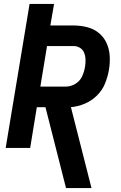

<svg xmlns="http://www.w3.org/2000/svg" viewBox="-20 -755 616 980"><path d="M317 205H447L342 -208Q377 -211 412 -225.5Q447 -240 474.5 -267Q502 -294 516 -328.5Q530 -363 536 -398Q542 -434 540 -469Q538 -504 524 -535Q510 -566 484 -587Q458 -608 424 -616.5Q390 -625 355 -625H237L256 -735H131L9 0H134L168 -208H212ZM316 -313H186L220 -520H355Q373 -520 388 -511Q403 -502 409.5 -485.5Q416 -469 416.5 -450.5Q417 -432 414 -414Q410 -389 399 -365Q388 -341 364.5 -327Q341 -313 316 -313Z"/></svg>

Font: Iosevka Sparkle
Style: Bold Italic
Weight: 700
Italic angle: -9°
Designer: Belleve Invis
Foundry: Belleve Invis
Version: Version 4.5.0; ttfautohint (v1.8.3)